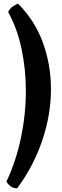

<svg xmlns="http://www.w3.org/2000/svg" viewBox="-20 -820 335 1040"><path d="M73 200Q51 200 35.5 187.5Q20 175 15 163Q66 56 93 -71.5Q120 -199 120 -328Q120 -446 96.5 -556.5Q73 -667 24 -755Q34 -775 50.5 -786Q67 -797 78 -800Q170 -707 213 -587.5Q256 -468 256 -338Q256 -199 209 -59.5Q162 80 73 200Z"/></svg>

Font: Texturina 72pt Black
Style: Regular
Weight: 900
Designer: Guillermo Torres Carreño
Foundry: Omnibus-Type
Version: Version 1.002; ttfautohint (v1.8.3)